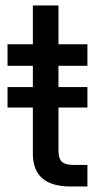

<svg xmlns="http://www.w3.org/2000/svg" viewBox="-20 -676 361 696"><path d="M296.9 -360.4V-286.1H7.3V-360.4ZM296.9 -515.6V-437.5H7.3V-515.6ZM99.1 -656.2H191.9V-130.9Q191.9 -101.6 204.1 -89.8Q216.3 -78.1 247.6 -78.1Q258.8 -78.1 272.5 -78.1Q286.1 -78.1 296.9 -78.1V0Q284.2 0 267.6 0Q251 0 236.3 0Q167 0 133.1 -29.8Q99.1 -59.6 99.1 -119.6Z"/></svg>

Font: Inter Cardless Display
Style: Regular
Weight: 400
Designer: Rasmus Andersson
Foundry: rsms
Version: Version 4.001;git-9221beed3